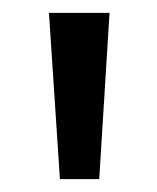

<svg xmlns="http://www.w3.org/2000/svg" viewBox="-20 -734 244 298"><path d="M150 -714 134 -456H73L56 -714Z"/></svg>

Font: Noto Sans Display ExtraCondensed
Style: Regular
Weight: 400
Width: 2
Version: Version 2.003